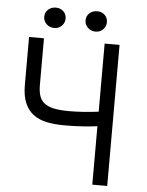

<svg xmlns="http://www.w3.org/2000/svg" viewBox="-58 -903 728 949"><g transform="rotate(5 306.0 -428.0)"><path d="M436 -290Q408 -286 365.5 -283Q323 -280 273 -280Q223 -280 183.5 -288.5Q144 -297 117 -318Q90 -339 75.5 -374Q61 -409 61 -461V-700H135V-469Q135 -437 142 -415Q149 -393 166.5 -379Q184 -365 214 -358.5Q244 -352 291 -352Q323 -352 360 -354.5Q397 -357 436 -362V-700H510V0H436ZM181 -755Q158 -755 142.5 -770Q127 -785 127 -806Q127 -828 142.5 -842Q158 -856 181 -856Q203 -856 218 -842Q233 -828 233 -806Q233 -785 218 -770Q203 -755 181 -755ZM386 -755Q363 -755 347.5 -770Q332 -785 332 -806Q332 -828 347.5 -842Q363 -856 386 -856Q408 -856 423 -842Q438 -828 438 -806Q438 -785 423 -770Q408 -755 386 -755Z"/></g></svg>

Font: Tilda Sans
Style: Regular
Weight: 400
Designer: ParaType Ltd
Foundry: ParaType Ltd
Version: Version 1.009